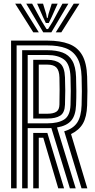

<svg xmlns="http://www.w3.org/2000/svg" viewBox="-20 -1020 512 1040"><path d="M40 0V-800H237Q306.2 -800 353.1 -782.2Q400 -764.5 424.8 -722Q449.5 -679.5 452 -605Q453.5 -563 453.5 -526.9Q453.5 -490.8 452 -449Q449.8 -386.8 429.2 -351Q408.8 -315.2 364.8 -293.8L453 0H421.5L327.8 -308.8Q376 -322.8 397.9 -355.5Q419.8 -388.2 422 -450Q423.2 -489.5 423.4 -525.8Q423.5 -562 422 -604Q419.8 -670.2 397.8 -707.2Q375.8 -744.2 335.4 -759.1Q295 -774 237 -774H70V0ZM160 0V-300H202Q210.8 -300 219.4 -300Q228 -300 236.5 -300L327 0H295.5L214.5 -274Q211.8 -274 208.9 -274Q206 -274 203.2 -274H190V0ZM100 0V-748H237Q284.8 -748 318.6 -735.5Q352.5 -723 371.2 -691.5Q390 -660 392 -603Q393.2 -564 393.5 -527.2Q393.8 -490.5 392 -451Q389.8 -395 365.8 -366.8Q341.8 -338.5 288.8 -329.5L390 0H358.5L258.2 -326.5Q253.8 -326.2 248.5 -326.1Q243.2 -326 237 -326H130V0ZM130 -352H237Q294.8 -352 327.2 -372.4Q359.8 -392.8 362 -452Q363.2 -491.8 363.4 -526.9Q363.5 -562 362 -602Q359.5 -673 327 -697.5Q294.5 -722 237 -722H130ZM160 -378V-696H237Q281.5 -696 305.8 -676.2Q330 -656.5 332 -601Q333.5 -564 333.5 -528.9Q333.5 -493.8 332 -453Q330.5 -409.2 306.2 -393.6Q282 -378 237 -378ZM190 -404H237Q268.5 -404 285 -414.6Q301.5 -425.2 302 -454Q303 -503.2 302.9 -536.5Q302.8 -569.8 302 -600Q301 -638 285.8 -654Q270.5 -670 237 -670H190ZM62.2 -1000H93.2L190.2 -845H160.2ZM122.2 -1000H154.2L207 -903.2L232.2 -862.5H240.2L265.5 -903L318.2 -1000H350.2L258.2 -845H214.2ZM181.2 -1000H213.2L230 -944.5L234.2 -922.8H238.2L242.8 -944.5L260.2 -1000H292.2L260 -928.2L244.2 -895.5H228.2L212.8 -928.2ZM379.2 -1000H410.2L312.2 -845H282.2Z"/></svg>

Font: Big Shoulders Inline Display Thin Black
Style: Regular
Weight: 900
Version: Version 2.002